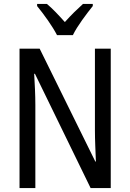

<svg xmlns="http://www.w3.org/2000/svg" viewBox="-20 -963 666 983"><path d="M272 -783H353C375 -829 423 -892 455 -932V-943H405C371 -912 347 -889 312 -850C281 -885 248 -920 220 -943H170V-932C206 -888 249 -828 272 -783ZM547 0V-714H466V-294C466 -247 469 -187 471 -136H468L183 -714H80V0H161V-426C161 -477 158 -533 155 -585H159L444 0Z"/></svg>

Font: Noto Sans Ethiopic Condensed
Style: Regular
Weight: 400
Width: 3
Designer: Monotype Design Team
Foundry: Monotype Imaging Inc.
Version: Version 2.102